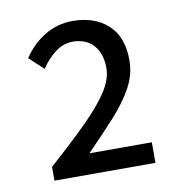

<svg xmlns="http://www.w3.org/2000/svg" viewBox="-59 -946 529 560"><g transform="rotate(-10 205.5 -666.5)"><path d="M58.5 -441.2V-482Q126.7 -542.8 172.4 -588.2Q218 -633.6 241.4 -669.9Q264.7 -706.1 264.7 -738.8Q264.7 -781.8 242.3 -806.5Q219.9 -831.2 180.8 -831.2Q153.3 -831.2 129.2 -813Q105.1 -794.7 87.1 -767.3L44.9 -806.2Q69.5 -844 107.6 -867.4Q145.7 -890.7 190.4 -890.7Q255.7 -890.7 295.2 -854.9Q334.8 -819.2 334.8 -749.2Q334.8 -707.5 313.9 -669Q292.9 -630.6 256.4 -590.3Q219.9 -550.1 172.8 -502.1H357.6V-441.2Z"/></g></svg>

Font: Shanggu Sans SC VF
Style: Regular
Weight: 250
Designer: GuiWonder
Version: Version 1.021